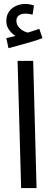

<svg xmlns="http://www.w3.org/2000/svg" viewBox="-20 -952 271 972"><path d="M87 0 69 -644H148L165 0ZM23 -708 12 -759Q36 -764 51 -768Q66 -772 85 -777L80 -759Q56 -767 34 -790.5Q12 -814 12 -845Q12 -874 25.5 -893Q39 -912 61 -922Q83 -932 108 -932Q118 -932 130 -930Q142 -928 152 -924L145 -878Q136 -880 127 -881.5Q118 -883 108 -883Q87 -883 75 -873.5Q63 -864 63 -848Q63 -828 75.5 -814Q88 -800 104.5 -792.5Q121 -785 131 -785L93 -779Q118 -786 140 -793Q162 -800 179 -806L195 -759Q172 -750 141.5 -741Q111 -732 80 -723.5Q49 -715 23 -708Z"/></svg>

Font: Noto Sans Arabic SemiCondensed
Style: Regular
Weight: 400
Width: 4
Designer: Monotype Design Team, Nadine Chahine, Nizar Qandah and Khaled Hosny
Foundry: Monotype Imaging Inc.
Version: Version 2.012